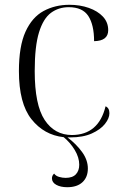

<svg xmlns="http://www.w3.org/2000/svg" viewBox="-20 -564 512 802"><path d="M273 10Q267 10 262 10Q298 37 322.5 70.5Q347 104 347 140Q347 176 324.5 197Q302 218 261 218Q233 218 215 208Q197 198 197 181Q197 177 198.5 172Q200 167 206 161Q213 171 227 175Q241 179 254 179Q283 179 297 164Q311 149 311 124Q311 94 292.5 63Q274 32 246 9Q164 0 111.5 -66Q59 -132 59 -267Q59 -371 86.5 -431.5Q114 -492 162 -518Q210 -544 270 -544Q314 -544 351 -531Q388 -518 410 -494.5Q432 -471 432 -438Q432 -393 373 -392Q373 -460 349 -497Q325 -534 267 -534Q225 -534 193 -510.5Q161 -487 143 -429Q125 -371 125 -267Q125 -126 166.5 -63Q208 0 281 0Q392 -1 421 -120Q437 -113 437 -91Q437 -70 418.5 -46.5Q400 -23 363.5 -6.5Q327 10 273 10Z"/></svg>

Font: Noto Serif Display Light
Style: Regular
Weight: 300
Designer: Monotype Design Team
Foundry: Monotype Imaging Inc.
Version: Version 2.009